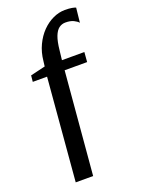

<svg xmlns="http://www.w3.org/2000/svg" viewBox="-181 -902 852 1155"><g transform="rotate(-20 244.5 -324.5)"><path d="M95 174 150.5 -482.5H59L63 -522.5L158 -545L162 -577.5Q167.5 -633 189 -678.2Q210.5 -723.5 242.2 -755.8Q274 -788 311.8 -805.5Q349.5 -823 388 -823Q415.5 -823 432.8 -819.8Q450 -816.5 457 -813L447 -719.5Q437 -731.5 416.8 -741.2Q396.5 -751 365 -751Q342 -751 323.8 -737.5Q305.5 -724 293.2 -692.2Q281 -660.5 275.5 -606L268.5 -545H412L407 -482.5H263L206.5 174Z"/></g></svg>

Font: Merriweather 60pt SemiBold
Style: Regular
Weight: 600
Version: Version 2.100